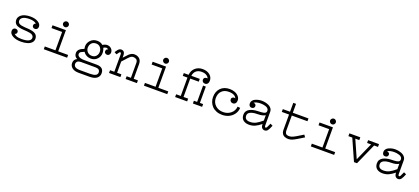

<svg xmlns="http://www.w3.org/2000/svg" viewBox="59 -1836 7078 3241"><g transform="rotate(20 3597.5 -215.0)"><path d="M287.1 12.2Q195.3 12.2 137.7 -21.5Q80.1 -55.2 80.1 -106Q80.1 -132.8 95 -147.9Q109.9 -163.1 131.8 -163.1Q153.3 -163.1 167.7 -150.9Q182.1 -138.7 182.1 -120.1Q182.1 -82.5 146 -76.2Q165 -56.2 196 -44.7Q227.1 -33.2 286.1 -33.2Q366.2 -33.2 408.2 -54.2Q450.2 -75.2 450.2 -112.8Q450.2 -144.5 422.4 -163.3Q394.5 -182.1 325.2 -187L266.1 -190.9Q167 -197.3 128.4 -225.8Q89.8 -254.4 89.8 -312Q89.8 -336.9 102.8 -359.6Q115.7 -382.3 140.4 -400.9Q165 -419.4 205.8 -430.7Q246.6 -441.9 297.9 -441.9Q380.9 -441.9 435.5 -409.9Q490.2 -377.9 490.2 -328.1Q490.2 -301.3 475.1 -286.1Q460 -271 438 -271Q416.5 -271 402.3 -283.2Q388.2 -295.4 388.2 -314Q388.2 -351.6 423.8 -357.9Q386.7 -397 296.9 -397Q216.8 -397 179 -372.3Q141.1 -347.7 141.1 -313Q141.1 -277.3 170.4 -260.3Q199.7 -243.2 268.1 -238.8L331.1 -234.9Q421.4 -229 462.6 -200.2Q503.9 -171.4 503.9 -115.2Q503.9 -73.7 474.9 -44.4Q445.8 -15.1 397.7 -1.5Q349.6 12.2 287.1 12.2Z M904.8 -472.2Q883.8 -472.2 868.2 -487.5Q852.5 -502.9 852.5 -522.9Q852.5 -543 868.2 -558.6Q883.8 -574.2 904.8 -574.2Q925.3 -574.2 940.4 -558.8Q955.6 -543.5 955.6 -522.9Q955.6 -502.4 940.4 -487.3Q925.3 -472.2 904.8 -472.2ZM1115.7 -49.8V0H696.8V-49.8H887.7V-379.9H696.8V-430.2H937.5V-49.8Z M1225.1 54.2Q1225.1 -10.3 1283.2 -37.1Q1227.1 -61.5 1227.1 -127Q1227.1 -201.7 1339.4 -240.2Q1334 -266.1 1334 -284.2Q1334 -347.2 1380.1 -395Q1426.3 -442.9 1497.1 -442.9Q1561 -442.9 1601.1 -405.8Q1642.6 -433.1 1680.2 -433.1Q1723.6 -433.1 1753.9 -404.8Q1784.2 -376.5 1784.2 -334Q1784.2 -311.5 1769 -294.2Q1753.9 -276.9 1733.4 -276.9Q1713.4 -276.9 1697.3 -288.6Q1681.2 -300.3 1681.2 -319.8Q1681.2 -340.3 1691.2 -353.8Q1701.2 -367.2 1720.2 -367.2Q1701.2 -386.2 1678.2 -384.8Q1655.3 -383.3 1631.3 -366.2Q1651.4 -328.6 1651.4 -275.9Q1651.4 -214.4 1607.4 -168.2Q1563.5 -122.1 1497.1 -122.1Q1452.6 -122.1 1416.5 -141.4Q1380.4 -160.6 1359.4 -194.8Q1313 -176.3 1300.8 -168Q1277.3 -151.9 1277.3 -126Q1277.3 -97.2 1309.3 -79.1Q1341.3 -61 1408.2 -61H1623Q1753.4 -61 1753.4 49.8Q1753.4 104 1710.4 138.4Q1667.5 172.9 1580.1 172.9H1384.3Q1308.1 172.9 1266.6 139.2Q1225.1 105.5 1225.1 54.2ZM1385.3 -280.8Q1385.3 -235.8 1415.8 -203.9Q1446.3 -171.9 1496.1 -171.9Q1543.9 -171.9 1572 -203.6Q1600.1 -235.4 1600.1 -280.8Q1600.1 -326.2 1572 -359.6Q1543.9 -393.1 1496.1 -393.1Q1442.9 -393.1 1414.1 -360.4Q1385.3 -327.6 1385.3 -280.8ZM1278.3 50.8Q1278.3 123 1392.1 123H1569.3Q1702.1 123 1702.1 54.2Q1702.1 -11.2 1624 -11.2L1360.4 -12.2Q1319.3 -12.2 1298.8 5.4Q1278.3 22.9 1278.3 50.8Z M1846.7 -378.9Q1870.6 -414.1 1887.7 -428.5Q1904.8 -442.9 1927.7 -442.9Q1999 -442.9 1995.6 -351.1V-320.8Q2053.7 -385.7 2074.7 -404.3Q2119.6 -442.4 2164.1 -442.9Q2180.7 -442.9 2197.3 -439.7Q2213.9 -436.5 2231.7 -427.5Q2249.5 -418.5 2262.9 -404.8Q2276.4 -391.1 2285.2 -368.2Q2293.9 -345.2 2293.9 -315.9V-49.8H2369.6V0H2167V-49.8H2243.7V-315.9Q2243.7 -357.9 2220 -375.5Q2196.3 -393.1 2164.1 -393.1Q2147.9 -393.1 2134.5 -387.9Q2121.1 -382.8 2105.5 -368.9Q2089.8 -355 2077.6 -341.6Q2065.4 -328.1 2041 -300.8Q2016.6 -273.4 1995.6 -252V-49.8H2072.8V0H1868.7V-49.8H1945.8V-357.9Q1945.8 -377.4 1941.4 -385.3Q1937 -393.1 1927.7 -393.1Q1919.9 -393.1 1912.1 -384Q1904.3 -375 1878.9 -338.9L1835.9 -362.8Z M2703.6 -472.2Q2682.6 -472.2 2667 -487.5Q2651.4 -502.9 2651.4 -522.9Q2651.4 -543 2667 -558.6Q2682.6 -574.2 2703.6 -574.2Q2724.1 -574.2 2739.3 -558.8Q2754.4 -543.5 2754.4 -522.9Q2754.4 -502.4 2739.3 -487.3Q2724.1 -472.2 2703.6 -472.2ZM2914.6 -49.8V0H2495.6V-49.8H2686.5V-379.9H2495.6V-430.2H2736.3V-49.8Z M3056.2 -49.8H3139.2V-379.9H3055.2V-430.2H3141.1Q3149.4 -509.8 3202.4 -556.4Q3255.4 -603 3334 -603Q3412.6 -603 3462.9 -562.3Q3513.2 -521.5 3513.2 -458Q3513.2 -424.8 3496.3 -404.3Q3479.5 -383.8 3453.1 -383.8Q3427.7 -383.8 3411.9 -398.2Q3396 -412.6 3396 -437Q3396 -452.1 3404.1 -463.4Q3412.1 -474.6 3422.9 -478.5Q3433.6 -482.4 3444.8 -483.4Q3456.1 -484.4 3461.9 -479Q3460.9 -503.4 3426.5 -528.3Q3392.1 -553.2 3333 -553.2Q3272 -553.2 3234.9 -520.8Q3197.8 -488.3 3190.9 -430.2H3342.3V-379.9H3189V-49.8H3272V0H3056.2ZM3541 -49.8V0H3375V-49.8H3433.1V-342.8H3482.9V-49.8Z M4102.5 -208Q4096.7 -133.3 4039.6 -85.7Q3982.4 -38.1 3901.9 -38.1Q3815.9 -38.1 3761.2 -89.8Q3706.5 -141.6 3706.5 -219.2Q3706.5 -299.8 3753.2 -346.4Q3799.8 -393.1 3879.9 -393.1Q3936.5 -393.1 3971.9 -374.8Q4007.3 -356.4 4017.6 -325.2Q3995.6 -336.4 3973.1 -323.5Q3950.7 -310.5 3950.7 -288.1Q3950.7 -263.2 3966.8 -248Q3982.9 -232.9 4007.8 -232.9Q4034.2 -232.9 4051.5 -252.7Q4068.8 -272.5 4068.8 -305.2Q4068.8 -347.2 4040.3 -379.4Q4011.7 -411.6 3969.5 -427.2Q3927.2 -442.9 3879.9 -442.9Q3777.3 -442.9 3717 -381.8Q3656.7 -320.8 3656.7 -219.2Q3656.7 -172.9 3673.1 -131.3Q3689.5 -89.8 3719.7 -57.9Q3750 -25.9 3797.1 -6.8Q3844.2 12.2 3901.9 12.2Q3964.4 12.2 4019 -12.5Q4073.7 -37.1 4110.4 -87.2Q4147 -137.2 4150.9 -203.1Z M4767.1 -106.9Q4738.8 -35.6 4718.3 -11.2Q4697.8 13.2 4666.5 13.2Q4636.7 13.2 4617.2 -9.5Q4597.7 -32.2 4599.1 -77.1Q4539.1 -29.3 4491.5 -8.1Q4443.8 13.2 4384.3 13.2Q4321.8 13.2 4281.2 -18.6Q4240.7 -50.3 4240.2 -115.2Q4239.7 -150.9 4257.1 -177.7Q4274.4 -204.6 4304.7 -220.5Q4335 -236.3 4371.3 -244.6Q4407.7 -252.9 4450.2 -253.9Q4512.2 -255.4 4543 -260.7Q4573.7 -266.1 4586.4 -278.1Q4599.1 -290 4599.1 -313Q4599.1 -336.4 4583.5 -353.3Q4567.9 -370.1 4543 -377.9Q4518.1 -385.7 4495.8 -388.9Q4473.6 -392.1 4452.1 -392.1Q4412.6 -392.1 4378.2 -383.5Q4343.8 -375 4333.5 -357.9Q4347.2 -364.7 4364.3 -351.8Q4381.3 -338.9 4381.3 -319.8Q4381.3 -297.9 4367.4 -284.4Q4353.5 -271 4329.1 -271Q4304.7 -271 4291 -287.8Q4277.3 -304.7 4277.3 -333Q4277.3 -361.3 4294.9 -383.5Q4312.5 -405.8 4340.1 -417.7Q4367.7 -429.7 4396.2 -435.8Q4424.8 -441.9 4452.1 -441.9Q4484.9 -441.9 4517.3 -435.3Q4549.8 -428.7 4580.6 -414.6Q4611.3 -400.4 4630.4 -374Q4649.4 -347.7 4649.4 -313V-77.1Q4649.4 -37.1 4666.5 -37.1Q4678.7 -37.1 4689 -53.7Q4699.2 -70.3 4723.1 -127.9ZM4599.1 -234.9Q4572.8 -219.7 4541.5 -212.2Q4510.3 -204.6 4449.2 -204.1Q4378.9 -203.1 4334.5 -181.4Q4290 -159.7 4290 -117.2Q4290 -37.1 4385.3 -37.1Q4440.9 -37.1 4488 -60.5Q4535.2 -84 4599.1 -139.2Z M4834 -430.2H4963.9V-589.8H5013.7V-430.2H5294.9V-379.9H5013.7V-113.8Q5013.7 -91.8 5019.3 -76.7Q5024.9 -61.5 5032 -54Q5039.1 -46.4 5051.8 -42.2Q5064.5 -38.1 5072.3 -37.6Q5080.1 -37.1 5093.8 -37.1Q5110.4 -37.1 5127.4 -41.7Q5144.5 -46.4 5168.5 -58.6Q5192.4 -70.8 5209.5 -80.8Q5226.6 -90.8 5263.2 -113.5Q5299.8 -136.2 5322.8 -149.9L5350.1 -109.9Q5328.6 -96.7 5292.5 -74.5Q5256.3 -52.2 5240.7 -43Q5225.1 -33.7 5200.2 -20Q5175.3 -6.3 5160.9 -1Q5146.5 4.4 5128.4 8.8Q5110.4 13.2 5093.8 13.2Q5077.1 13.2 5061.3 10.7Q5045.4 8.3 5027.1 1Q5008.8 -6.3 4995.4 -18.6Q4981.9 -30.8 4972.9 -52.2Q4963.9 -73.7 4963.9 -102.1V-379.9H4834Z M5701.7 -472.2Q5680.7 -472.2 5665 -487.5Q5649.4 -502.9 5649.4 -522.9Q5649.4 -543 5665 -558.6Q5680.7 -574.2 5701.7 -574.2Q5722.2 -574.2 5737.3 -558.8Q5752.4 -543.5 5752.4 -522.9Q5752.4 -502.4 5737.3 -487.3Q5722.2 -472.2 5701.7 -472.2ZM5912.6 -49.8V0H5493.7V-49.8H5684.6V-379.9H5493.7V-430.2H5734.4V-49.8Z M6562 -430.2V-379.9H6492.2L6323.2 0H6269L6100.1 -379.9H6030.3V-430.2H6226.1V-379.9H6154.3L6295.9 -61L6438 -379.9H6366.2V-430.2Z M7165.5 -106.9Q7137.2 -35.6 7116.7 -11.2Q7096.2 13.2 7064.9 13.2Q7035.2 13.2 7015.6 -9.5Q6996.1 -32.2 6997.6 -77.1Q6937.5 -29.3 6889.9 -8.1Q6842.3 13.2 6782.7 13.2Q6720.2 13.2 6679.7 -18.6Q6639.2 -50.3 6638.7 -115.2Q6638.2 -150.9 6655.5 -177.7Q6672.9 -204.6 6703.1 -220.5Q6733.4 -236.3 6769.8 -244.6Q6806.2 -252.9 6848.6 -253.9Q6910.6 -255.4 6941.4 -260.7Q6972.2 -266.1 6984.9 -278.1Q6997.6 -290 6997.6 -313Q6997.6 -336.4 6981.9 -353.3Q6966.3 -370.1 6941.4 -377.9Q6916.5 -385.7 6894.3 -388.9Q6872.1 -392.1 6850.6 -392.1Q6811 -392.1 6776.6 -383.5Q6742.2 -375 6731.9 -357.9Q6745.6 -364.7 6762.7 -351.8Q6779.8 -338.9 6779.8 -319.8Q6779.8 -297.9 6765.9 -284.4Q6752 -271 6727.5 -271Q6703.1 -271 6689.5 -287.8Q6675.8 -304.7 6675.8 -333Q6675.8 -361.3 6693.4 -383.5Q6710.9 -405.8 6738.5 -417.7Q6766.1 -429.7 6794.7 -435.8Q6823.2 -441.9 6850.6 -441.9Q6883.3 -441.9 6915.8 -435.3Q6948.2 -428.7 6979 -414.6Q7009.8 -400.4 7028.8 -374Q7047.9 -347.7 7047.9 -313V-77.1Q7047.9 -37.1 7064.9 -37.1Q7077.1 -37.1 7087.4 -53.7Q7097.7 -70.3 7121.6 -127.9ZM6997.6 -234.9Q6971.2 -219.7 6939.9 -212.2Q6908.7 -204.6 6847.7 -204.1Q6777.3 -203.1 6732.9 -181.4Q6688.5 -159.7 6688.5 -117.2Q6688.5 -37.1 6783.7 -37.1Q6839.4 -37.1 6886.5 -60.5Q6933.6 -84 6997.6 -139.2Z"/></g></svg>

Font: Compagnon Roman
Style: Regular
Weight: 400
Designer: Juliette Duhe, Lea Pradine
Foundry: Velvetyne Type Foundry
Version: Version 1.000;PS 001.000;hotconv 1.0.88;makeotf.lib2.5.64775